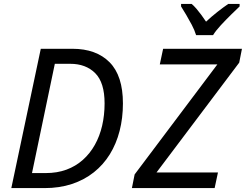

<svg xmlns="http://www.w3.org/2000/svg" viewBox="-20 -964 1260 984"><path d="M38 0 189 -714H351Q473 -714 541.5 -645Q610 -576 610 -434Q610 -359 593 -293Q576 -227 543 -173.5Q510 -120 461 -81Q412 -42 348.5 -21Q285 0 208 0ZM214 -77Q273 -77 320.5 -94.5Q368 -112 404.5 -144.5Q441 -177 466 -221.5Q491 -266 503.5 -320Q516 -374 516 -434Q516 -541 468 -589Q420 -637 340 -637H261L144 -77ZM656 0 670 -70 1094 -634H799L816 -714H1220L1206 -643L782 -80H1097L1080 0ZM985 -784Q977 -810 963 -836.5Q949 -863 934.5 -887.5Q920 -912 908 -931V-944H962Q974 -934 986.5 -919.5Q999 -905 1011.5 -888Q1024 -871 1036 -853Q1065 -880 1095 -903.5Q1125 -927 1150 -944H1208V-931Q1192 -916 1165 -889.5Q1138 -863 1112 -835Q1086 -807 1072 -784Z"/></svg>

Font: Noto Sans Display
Style: Italic
Weight: 400
Italic angle: -12°
Designer: Monotype Design Team
Foundry: Monotype Imaging Inc.
Version: Version 2.003